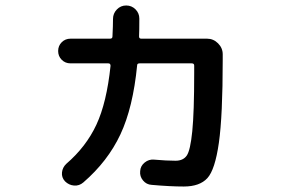

<svg xmlns="http://www.w3.org/2000/svg" viewBox="-20 -652 1040 700"><path d="M237 -421Q218 -421 205 -434Q192 -447 192 -466Q192 -485 205 -498Q218 -511 237 -511H381Q390 -511 390 -519Q392 -559 392 -583Q392 -603 406 -617.5Q420 -632 440 -632Q460 -632 474 -618Q488 -604 488 -584Q488 -540 487 -519Q487 -511 495 -511H735Q758 -511 775 -494Q792 -477 792 -454V-434Q792 -230 778 -131.5Q764 -33 736 -2.5Q708 28 650 28Q600 28 533 22Q514 21 501.5 6Q489 -9 491 -28Q492 -47 507.5 -59.5Q523 -72 542 -70Q587 -66 620 -66Q648 -66 661 -85Q674 -104 681 -173.5Q688 -243 688 -386V-413Q688 -421 679 -421H489Q480 -421 480 -414Q465 -260 419 -162Q373 -64 284 13Q269 26 250 24.5Q231 23 217 9Q204 -5 206 -23.5Q208 -42 222 -55Q294 -117 331.5 -197.5Q369 -278 383 -412Q383 -421 375 -421Z"/></svg>

Font: Rounded Mplus 1c Medium
Style: Regular
Weight: 500
Version: Version 1.059.20150529